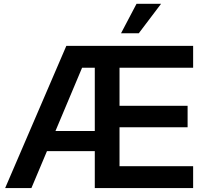

<svg xmlns="http://www.w3.org/2000/svg" viewBox="-20 -962 1040 982"><path d="M6.3 0 319.3 -727.5H967.8V-615.7H591.3V-420.9H939.5V-311H591.3V-111.8H967.8V0H464.8V-189H220.2L140.6 0ZM263.7 -292H464.8V-615.7H399.9ZM599.1 -792 678.2 -942.4H803.7L689.9 -792Z"/></svg>

Font: Inter Display SemiBold
Style: Regular
Weight: 600
Designer: Rasmus Andersson
Foundry: rsms
Version: Version 4.001;git-9221beed3